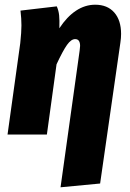

<svg xmlns="http://www.w3.org/2000/svg" viewBox="-20 -571 553 815"><path d="M318 -356 320 -376Q320 -405 299 -405Q282 -405 264.5 -380.5Q247 -356 220 -298L179 0H12L66 -388Q71 -435 71 -463Q71 -492 67 -526L221 -544Q229 -526 231 -506Q233 -486 232 -451Q264 -500 302.5 -525.5Q341 -551 384 -551Q436 -551 465 -518Q494 -485 494 -427Q494 -410 491 -390L405 208L237 224Z"/></svg>

Font: Fira Sans Condensed ExtraBold
Style: Italic
Weight: 800
Width: 3
Italic angle: -8°
Designer: bBox Type GmbH & Carrois Corporate GbR & Edenspiekermann AG
Foundry: bBox Type GmbH & Carrois Corporate GbR & Edenspiekermann AG
Version: Version 4.301